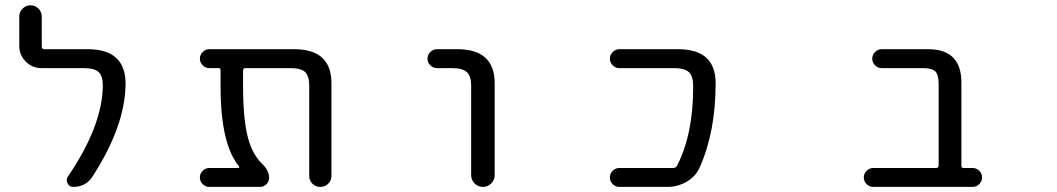

<svg xmlns="http://www.w3.org/2000/svg" viewBox="-20 -735 4040 734"><path d="M315.4 -546.9Q459 -546.9 460 -417Q460 -255.9 334 -60.5Q308.6 -20.5 259.8 -20.5Q245.1 -20.5 238.3 -33.7Q231.4 -46.9 239.3 -59.6Q373 -255.9 373 -410.2Q373 -445.3 356.4 -460Q339.8 -474.6 299.8 -474.6H138.7Q103.5 -474.6 78.6 -499.5Q53.7 -524.4 53.7 -559.6V-671.9Q53.7 -689.5 66.4 -702.1Q79.1 -714.8 96.7 -714.8Q114.3 -714.8 127 -702.1Q139.6 -689.5 139.6 -671.9V-556.6Q139.6 -546.9 149.4 -546.9Z M1247.1 -62.5Q1247.1 -44.9 1234.9 -32.7Q1222.7 -20.5 1204.6 -20.5Q1186.5 -20.5 1174.3 -32.7Q1162.1 -44.9 1162.1 -62.5V-407.2Q1162.1 -444.3 1146.5 -459.5Q1130.9 -474.6 1089.8 -474.6H918.9Q909.2 -474.6 909.2 -464.8V-405.3Q909.2 -261.7 933.6 -189.5Q951.2 -138.7 980.5 -110.4Q1008.8 -84 1008.8 -54.7Q1008.8 -41 998.5 -30.8Q988.3 -20.5 974.6 -20.5H780.3Q765.6 -20.5 754.9 -31.2Q744.1 -42 744.1 -56.6Q744.1 -71.3 754.9 -82Q765.6 -92.8 780.3 -92.8H890.6Q893.6 -92.8 894.5 -95.2Q895.5 -97.7 893.6 -99.6Q823.2 -183.6 823.2 -405.3V-466.8Q823.2 -474.6 815.4 -474.6H780.3Q765.6 -474.6 754.9 -485.4Q744.1 -496.1 744.1 -510.7Q744.1 -525.4 754.9 -536.1Q765.6 -546.9 780.3 -546.9H1104.5Q1247.1 -546.9 1247.1 -417Z M1650.4 -474.6Q1635.7 -474.6 1625 -485.4Q1614.3 -496.1 1614.3 -510.7Q1614.3 -525.4 1625 -536.1Q1635.7 -546.9 1650.4 -546.9H1728.5Q1871.1 -546.9 1871.1 -417V-65.4Q1871.1 -46.9 1857.9 -33.7Q1844.7 -20.5 1826.2 -20.5Q1807.6 -20.5 1794.4 -33.7Q1781.2 -46.9 1781.2 -65.4V-407.2Q1781.2 -444.3 1764.6 -459.5Q1748 -474.6 1707 -474.6Z M2572.3 -546.9Q2715.8 -546.9 2715.8 -417Q2715.8 -232.4 2655.3 -95.7Q2639.6 -60.5 2605.5 -40.5Q2571.3 -20.5 2530.3 -20.5H2347.7Q2333 -20.5 2322.3 -31.2Q2311.5 -42 2311.5 -56.6Q2311.5 -71.3 2322.3 -82Q2333 -92.8 2347.7 -92.8H2553.7Q2563.5 -92.8 2568.4 -101.6Q2629.9 -221.7 2629.9 -401.4Q2629.9 -404.3 2629.9 -407.2Q2629.9 -444.3 2613.3 -459.5Q2596.7 -474.6 2556.6 -474.6H2347.7Q2333 -474.6 2322.3 -485.4Q2311.5 -496.1 2311.5 -510.7Q2311.5 -525.4 2322.3 -536.1Q2333 -546.9 2347.7 -546.9Z M3568.4 -414.1Q3568.4 -449.2 3555.7 -461.9Q3543 -474.6 3506.8 -474.6H3350.6Q3335.9 -474.6 3325.2 -485.4Q3314.5 -496.1 3314.5 -510.7Q3314.5 -525.4 3325.2 -536.1Q3335.9 -546.9 3350.6 -546.9H3528.3Q3655.3 -546.9 3655.3 -419.9V-100.6Q3655.3 -92.8 3663.1 -92.8H3698.2Q3712.9 -92.8 3723.6 -82Q3734.4 -71.3 3734.4 -56.6Q3734.4 -42 3723.6 -31.2Q3712.9 -20.5 3698.2 -20.5H3318.4Q3303.7 -20.5 3293 -31.2Q3282.2 -42 3282.2 -56.6Q3282.2 -71.3 3293 -82Q3303.7 -92.8 3318.4 -92.8H3558.6Q3568.4 -92.8 3568.4 -102.5Z"/></svg>

Font: Rounded-X Mgen+ 1m regular
Style: Regular
Weight: 400
Designer: [Source Han Sans]
Ryoko NISHIZUKA  (kana & ideographs); Paul D. Hunt (Latin, Greek & Cyrillic); Wenlong ZHANG  (bopomofo
Version: Version 1.059.20150602